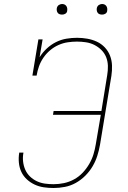

<svg xmlns="http://www.w3.org/2000/svg" viewBox="-20 -932 640 960"><path d="M248 8Q223 8 199 4.5Q175 1 153.5 -9Q132 -19 114.5 -35Q97 -51 87 -72Q77 -93 74.5 -118Q72 -143 76 -167Q76 -168 76 -168.5Q76 -169 76 -169H97Q97 -169 97 -168.5Q97 -168 97 -167Q93 -146 95.5 -124Q98 -102 106.5 -83Q115 -64 130 -49.5Q145 -35 164 -26Q183 -17 204.5 -14Q226 -11 248 -11Q274 -11 300 -16.5Q326 -22 350 -35Q374 -48 393 -68Q412 -88 426 -112Q440 -136 447.5 -161Q455 -186 459 -211L484 -358H245L248 -377H487L516 -556Q520 -579 519.5 -602Q519 -625 511 -645.5Q503 -666 487.5 -681.5Q472 -697 452.5 -707Q433 -717 410.5 -720.5Q388 -724 365 -724Q342 -724 318.5 -720.5Q295 -717 272.5 -707Q250 -697 230.5 -680.5Q211 -664 197 -643.5Q183 -623 175 -600.5Q167 -578 163 -554H142L172 -735H193L178 -646Q193 -670 214 -689.5Q235 -709 260 -721.5Q285 -734 312 -738.5Q339 -743 365 -743Q391 -743 416.5 -738.5Q442 -734 464.5 -723.5Q487 -713 504 -695Q521 -677 530 -654Q539 -631 540 -605Q541 -579 537 -553L480 -208Q475 -180 466.5 -153Q458 -126 443 -100.5Q428 -75 406.5 -53.5Q385 -32 359 -17.5Q333 -3 304.5 2.5Q276 8 248 8ZM490 -859Q484 -859 478 -861Q472 -863 468.5 -868Q465 -873 464 -879Q463 -885 464 -891Q465 -896 467.5 -900Q470 -904 473.5 -906.5Q477 -909 481.5 -910.5Q486 -912 490 -912Q497 -912 502.5 -909.5Q508 -907 511.5 -902Q515 -897 516 -891Q517 -885 516 -879Q516 -874 513.5 -870Q511 -866 507 -863.5Q503 -861 499 -860Q495 -859 490 -859ZM290 -859Q284 -859 278 -861Q272 -863 268.5 -868Q265 -873 264 -879Q263 -885 264 -891Q265 -896 267.5 -900Q270 -904 273.5 -906.5Q277 -909 281.5 -910.5Q286 -912 290 -912Q297 -912 302.5 -909.5Q308 -907 311.5 -902Q315 -897 316 -891Q317 -885 316 -879Q316 -874 313.5 -870Q311 -866 307 -863.5Q303 -861 299 -860Q295 -859 290 -859Z"/></svg>

Font: Iosevka Curly Slab ThExObl
Style: Regular
Weight: 100
Width: 7
Italic angle: -9°
Monospace: yes
Designer: Belleve Invis
Foundry: Belleve Invis
Version: Version 11.1.0; ttfautohint (v1.8.3)